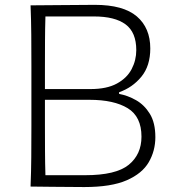

<svg xmlns="http://www.w3.org/2000/svg" viewBox="-20 -754 695 776"><path d="M320.8 2Q247.1 2 190.2 1Q133.3 0 103.5 0Q106 -62 106.4 -119.1Q106.9 -176.3 106.9 -243.7V-488.3Q106.9 -556.2 106.4 -613.3Q106 -670.4 103.5 -732.4Q163.1 -732.4 228 -733.4Q293 -734.4 363.3 -734.4Q478.5 -734.4 533 -687.7Q587.4 -641.1 587.4 -558.1Q587.4 -487.8 551.3 -443.8Q515.1 -399.9 461.4 -381.3V-374.5Q496.1 -368.2 529.8 -349.1Q563.5 -330.1 585.7 -293.9Q607.9 -257.8 607.9 -199.7Q607.9 -144.5 581.3 -98.6Q554.7 -52.7 492.2 -25.4Q429.7 2 320.8 2ZM161.6 -394H345.2Q411.6 -394 452.4 -416.3Q493.2 -438.5 512 -474.6Q530.8 -510.7 530.8 -551.3Q530.8 -623.5 487.5 -655.5Q444.3 -687.5 359.9 -687.5H163.6Q162.1 -637.2 161.9 -588.4Q161.6 -539.6 161.6 -482.9ZM163.6 -45.9H324.2Q448.7 -45.9 500.2 -87.9Q551.8 -129.9 551.8 -201.7Q551.8 -282.7 496.1 -316.7Q440.4 -350.6 341.8 -350.6H161.6V-249Q161.6 -192.4 161.9 -144Q162.1 -95.7 163.6 -45.9Z"/></svg>

Font: Pinar-FD Light
Style: Regular
Weight: 300
Designer: Amin Abedi
Version: Version 2.000